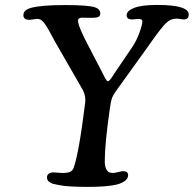

<svg xmlns="http://www.w3.org/2000/svg" viewBox="-20 -729 765 758"><path d="M432.1 -439.9 502.9 -544.4Q518.6 -567.4 530.3 -599.6Q542 -631.8 542 -644.5Q542 -653.3 529.8 -654.3Q524.4 -654.3 513.2 -653.1Q502 -651.9 497.6 -652.3Q480 -653.8 480 -668.9Q480 -686.5 509.8 -698Q539.6 -709.5 601.1 -709.5Q725.1 -709.5 725.1 -671.4Q725.1 -654.8 709.5 -652.3Q703.6 -651.9 692.9 -653.8Q682.1 -655.8 673.8 -655.3Q651.9 -654.8 633.8 -636.2Q615.7 -617.7 582 -570.3Q574.2 -559.6 570.3 -553.7L435.5 -366.2Q425.8 -352.1 421.9 -341.3Q418 -330.6 414.1 -303.7Q393.6 -160.6 393.6 -93.3Q393.6 -48.3 421.4 -46.4Q432.1 -45.4 446.5 -49.6Q460.9 -53.7 467.8 -53.2Q485.8 -52.7 485.8 -37.1Q485.8 -23.4 471.2 -13.4Q456.5 -3.4 436.5 0.5Q399.4 8.8 327.1 8.8Q250 8.8 216.8 2.4Q197.8 -1 189.5 -3.2Q181.2 -5.4 173.3 -11.7Q165.5 -18.1 165.5 -28.3Q165.5 -44.9 186 -48.3Q191.9 -48.8 209.7 -47.1Q227.5 -45.4 236.8 -46.4Q263.7 -47.9 270 -64.5Q291 -119.6 316.4 -324.2Q319.3 -348.1 307.6 -372.6L195.3 -567.9Q191.4 -574.7 183.3 -590.1Q175.3 -605.5 170.2 -614.3Q165 -623 158 -633.5Q150.9 -644 144 -648.9Q137.2 -653.8 130.9 -654.3Q123 -654.8 109.9 -652.3Q96.7 -649.9 86.4 -651.4Q81.5 -651.9 76.9 -656.7Q72.3 -661.6 72.3 -668.5Q72.3 -689.9 103.5 -698.2Q142.1 -709 238.3 -709Q328.6 -709 354.5 -700.2Q376 -693.4 376 -675.3Q376 -660.2 354.5 -659.2Q345.7 -658.2 325.2 -658.7Q304.7 -659.2 302.7 -659.2Q288.1 -658.2 288.1 -648.9Q288.1 -643.1 290.3 -634.3Q292.5 -625.5 296.6 -615.7Q300.8 -606 304 -598.6Q307.1 -591.3 311.5 -582.5Q315.9 -573.7 316.4 -572.3L387.7 -435.1Q400.4 -408.2 405.3 -408.2Q406.2 -408.2 407.7 -408.7Q409.2 -409.2 410.6 -410.6Q412.1 -412.1 413.6 -413.3Q415 -414.6 416.7 -417Q418.5 -419.4 419.7 -420.9Q420.9 -422.4 422.9 -425.5Q424.8 -428.7 426 -430.4Q427.2 -432.1 429.2 -435.5Q431.2 -439 432.1 -439.9Z"/></svg>

Font: Cooper* Medium
Style: Italic
Weight: 500
Italic angle: -7°
Designer: Owen Earl
Foundry: indestructible type*
Version: Version 0.001